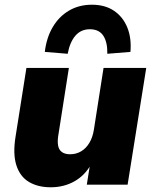

<svg xmlns="http://www.w3.org/2000/svg" viewBox="-20 -783 655 814"><path d="M195 11Q141 11 103 -11.5Q65 -34 49.5 -82Q34 -130 46 -204L92 -495H272L227 -208Q223 -183 226.5 -165Q230 -147 243 -138Q256 -129 277 -129Q303 -129 324 -141.5Q345 -154 359 -177.5Q373 -201 378 -233L419 -495H600L521 0H348L362 -88H367Q341 -40 296 -14.5Q251 11 195 11ZM267 -555 170 -563Q177 -623 203.5 -668Q230 -713 272.5 -738Q315 -763 370 -763Q425 -763 463 -737.5Q501 -712 519.5 -667Q538 -622 533 -563L435 -555Q436 -604 418 -631.5Q400 -659 361 -659Q323 -659 299.5 -631.5Q276 -604 267 -555Z"/></svg>

Font: Nunito Sans 11pt Black
Style: Italic
Weight: 900
Italic angle: -9°
Version: Version 3.101;gftools[0.9.27]